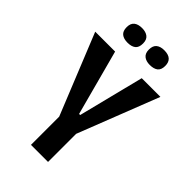

<svg xmlns="http://www.w3.org/2000/svg" viewBox="-255 -929 1010 1010"><g transform="rotate(45 250.5 -424.0)"><path d="M190 0V-210L8 -660H156L254 -294H262L354 -660H493L317 -209V0ZM334 -739Q307 -739 290.5 -752Q274 -765 274 -793Q274 -822 290 -835Q306 -848 334 -848Q396 -848 396 -793Q396 -764 380 -751.5Q364 -739 334 -739ZM169 -739Q140 -739 124 -752Q108 -765 108 -794Q108 -822 124 -835Q140 -848 169 -848Q197 -848 213.5 -835Q230 -822 230 -794Q230 -764 214 -751.5Q198 -739 169 -739Z"/></g></svg>

Font: Bricolage Grotesque 12pt Condensed SemiBold
Style: Regular
Weight: 600
Width: 3
Designer: Mathieu Triay
Foundry: Atelier Triay
Version: Version 1.001; ttfautohint (v1.8.4.7-5d5b);gftools[0.9.33.de